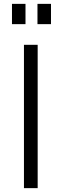

<svg xmlns="http://www.w3.org/2000/svg" viewBox="-20 -974 320 994"><path d="M112 -954H42V-849H112ZM244 -954H174V-849H244ZM104 -742V0H175V-742Z"/></svg>

Font: 18Franklin Light
Style: Regular
Weight: 300
Designer: Pablo Impallari, Rodrigo Fuenzalida (Modified by Dan O. Williams)
Version: Version 0.025;PS 000.025;hotconv 1.0.88;makeotf.lib2.5.64775